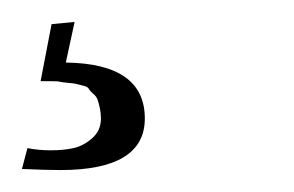

<svg xmlns="http://www.w3.org/2000/svg" viewBox="-94 -5 268 175"><path d="M-47 17 -26 15 -34 52Q38 53 38 103Q38 150 -39 150Q-52 150 -74 149L-69 130Q-59 132 -47.5 132Q-36 132 -27 130Q-18 128 -10 121Q-2 114 -2 103Q-2 98 -3 93.5Q-4 89 -5 86Q-6 83 -9 80.5Q-12 78 -13 76Q-14 74 -18.5 73Q-23 72 -24.5 71.5Q-26 71 -32 70.5Q-38 70 -39.5 69.5Q-41 69 -48 69Q-55 69 -57 69Z"/></svg>

Font: Vervelle
Style: Script
Weight: 400
Monospace: yes
Designer: Nur Solikh
Foundry: Astageni Type
Version: Version 1.0